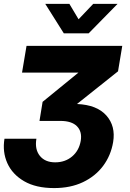

<svg xmlns="http://www.w3.org/2000/svg" viewBox="-31 -754 674 998"><path d="M250 223.6Q155.8 223.6 94.5 188Q33.2 152.3 7.1 94Q-19 35.6 -7.8 -32.7H158.2Q148.9 22 176 55.9Q203.1 89.8 255.9 89.8Q307.6 89.8 343.8 59.3Q379.9 28.8 388.7 -22Q396.5 -69.8 369.1 -97.7Q341.8 -125.5 282.7 -125.5H174.3L190.4 -224.6L376 -376V-376.5H83.5L106.9 -515.6H604.5L582.5 -383.3L369.1 -213.4Q472.7 -209 521.7 -153.8Q570.8 -98.6 557.1 -15.6Q545.4 54.2 505.1 108.2Q464.8 162.1 400.1 192.9Q335.4 223.6 250 223.6ZM329.6 -733.9 377.4 -653.8 453.6 -733.9H579.6V-733.4L429.7 -580.6H300.8L204.6 -733.4V-733.9Z"/></svg>

Font: Inter Display ExtraBold
Style: Italic
Weight: 800
Italic angle: -9.39999°
Designer: Rasmus Andersson
Foundry: rsms
Version: Version 4.000;git-a52131595